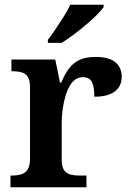

<svg xmlns="http://www.w3.org/2000/svg" viewBox="-20 -786 546 806"><path d="M24 0V-49H28Q51 -49 68.5 -54Q86 -59 96 -74.5Q106 -90 106 -121V-419Q106 -449 96.5 -463.5Q87 -478 70 -482.5Q53 -487 31 -487H28V-536H212L232 -439H237Q251 -473 269 -497.5Q287 -522 313.5 -534.5Q340 -547 382 -547Q438 -547 464.5 -524.5Q491 -502 491 -464Q491 -424 462 -402Q433 -380 376 -380Q376 -421 366 -441.5Q356 -462 327 -462Q303 -462 286 -443.5Q269 -425 259 -395.5Q249 -366 244 -333Q239 -300 239 -271V-116Q239 -87 248.5 -72.5Q258 -58 275 -53.5Q292 -49 312 -49H343V0ZM181 -619Q196 -638 213.5 -664Q231 -690 248 -717Q265 -744 275 -766H415V-756Q406 -743 386 -723Q366 -703 340 -681Q314 -659 287.5 -639.5Q261 -620 239 -606H181Z"/></svg>

Font: Noto Rashi Hebrew SemiBold
Style: Regular
Weight: 600
Version: Version 1.006